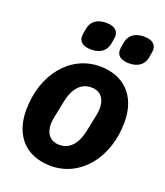

<svg xmlns="http://www.w3.org/2000/svg" viewBox="-140 -846 822 954"><g transform="rotate(20 271.0 -369.5)"><path d="M231 -600C286 -600 310 -629 316 -663C320 -686 322 -696 322 -703C322 -730 304 -751 257 -751C202 -751 178 -722 172 -688C168 -665 166 -655 166 -648C166 -621 184 -600 231 -600ZM431 -600C486 -600 510 -629 516 -663C520 -686 522 -696 522 -703C522 -730 504 -751 457 -751C402 -751 378 -722 372 -688C368 -665 366 -655 366 -648C366 -621 384 -600 431 -600ZM240 12C396 12 511 -128 511 -318C511 -456 430 -537 302 -537C146 -537 31 -397 31 -207C31 -69 112 12 240 12ZM245 -101C196 -101 170 -134 170 -184C170 -197 172 -209 173 -215L192 -309C207 -384 244 -424 297 -424C346 -424 372 -391 372 -341C372 -328 370 -316 369 -310L350 -216C335 -141 298 -101 245 -101Z"/></g></svg>

Font: Braiins Sans
Style: Bold Italic
Weight: 700
Italic angle: -11.31°
Designer: Mike Abbink, Paul van der Laan, Pieter van Rosmalen, Jiri Chlebus, Lubos Buracinsky
Foundry: Bold Monday, Sudetype
Version: Version 1.000;hotconv 1.0.109;makeotfexe 2.5.65596